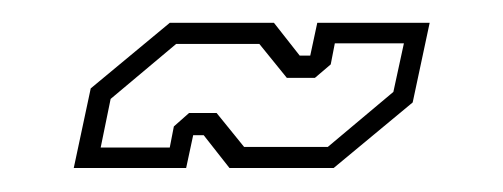

<svg xmlns="http://www.w3.org/2000/svg" viewBox="-20 -398 430 164"><path d="M43 -254.5 57.5 -322.5 125 -378.5H214L236 -350.5H245L251 -378.5H347L332.5 -310.5L265 -254.5H176L154 -282.5H145L139 -254.5ZM66 -272H125L128.5 -290L141.5 -301.5H165L188.5 -272.5H260L316 -319.5L325 -361H266L262.5 -343L249 -331.5H225L201.5 -360.5H130.5L74.5 -313.5Z"/></svg>

Font: Tourney Expanded ExtraLight
Style: Italic
Weight: 200
Width: 7
Italic angle: -12°
Designer: Tyler Finck
Foundry: Etcetera Type Co
Version: Version 1.010; ttfautohint (v1.8.3)